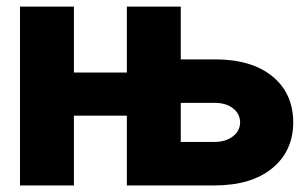

<svg xmlns="http://www.w3.org/2000/svg" viewBox="-20 -566 936 586"><path d="M41 0V-545.9H205.6V-344.7H367.2V-545.9H531.7V-384.8H633.8Q746.6 -385.3 810.5 -333.7Q874.5 -282.2 875 -192.4Q874.5 -104.5 810.5 -52.2Q746.6 0 633.8 0H367.2V-212.9H205.6V0ZM531.7 -132.8H633.8Q668.5 -132.8 690.4 -149.4Q712.4 -166 712.9 -192.4Q712.4 -219.7 690.4 -236.1Q668.5 -252.4 633.8 -252H531.7Z"/></svg>

Font: Inter Tight ExtraBold
Style: Regular
Weight: 800
Designer: Rasmus Andersson
Foundry: rsms
Version: Version 3.004; ttfautohint (v1.8.4.7-5d5b)